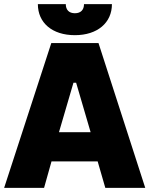

<svg xmlns="http://www.w3.org/2000/svg" viewBox="-31 -908 722 928"><path d="M152 -888C152 -798 221 -738 331 -738C440 -738 510 -798 510 -888H375C375 -861 360 -844 331 -844C302 -844 287 -861 287 -888ZM-11 0H182L218 -128H441L478 0H671L445 -700H217ZM254 -269 324 -508H337L407 -269Z"/></svg>

Font: Fixel Text ExtraBold
Style: Regular
Weight: 800
Width: 4
Designer: AlfaBravo + MacPaw
Foundry: Kyrylo Tkachov, Marchela Mozhyna, Serhii Makarenko, Maria Weinstein, Zakhar Kryvoshyya
Version: Version 1.211